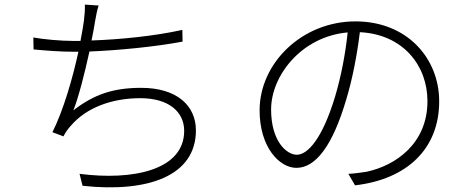

<svg xmlns="http://www.w3.org/2000/svg" viewBox="-20 -792 2040 835"><path d="M773 -662C652 -635 499 -620 378 -616C385 -649 390 -677 393 -697C397 -719 402 -748 409 -768L349 -772C350 -749 348 -728 345 -702C342 -680 337 -650 330 -614H300C243 -614 169 -621 125 -629L126 -577C181 -572 240 -567 301 -567H321C297 -456 257 -315 208 -217L256 -199C265 -217 275 -231 288 -245C357 -326 470 -365 590 -365C715 -365 781 -305 781 -223C781 -52 558 -6 326 -36L339 16C626 47 832 -28 832 -225C832 -332 750 -410 594 -410C472 -410 388 -381 299 -312C322 -369 349 -477 369 -568C493 -573 651 -588 774 -611Z M1437 -371C1381 -186 1317 -119 1271 -119C1227 -119 1159 -177 1159 -316C1159 -462 1290 -633 1492 -651C1482 -556 1463 -458 1437 -371ZM1524 14C1750 -12 1890 -145 1890 -351C1890 -540 1749 -699 1526 -699C1294 -699 1109 -518 1109 -312C1109 -152 1195 -62 1269 -62C1352 -62 1426 -156 1486 -360C1513 -449 1533 -554 1545 -652C1732 -643 1839 -508 1839 -352C1839 -168 1701 -72 1574 -45C1553 -42 1522 -37 1495 -36Z"/></svg>

Font: Noto Sans T Chinese Light
Style: Regular
Weight: 300
Designer: Ryoko NISHIZUKA (kana & ideographs); Paul D. Hunt (Latin, Greek & Cyrillic); Wenlong ZHANG (bopomofo); Sandoll Communica
Foundry: Adobe Systems Incorporated
Version: Version 1.000;PS 1;hotconv 1.0.78;makeotf.lib2.5.61930